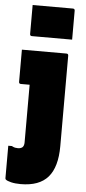

<svg xmlns="http://www.w3.org/2000/svg" viewBox="-65 -835 479 1070"><g transform="rotate(5 175.0 -300.0)"><path d="M284 -547Q295 -547 295 -536V-30Q295 87 246 143.5Q197 200 93 200Q62 200 39.5 194.5Q17 189 9 182Q6 179 6 174V-7H26Q37 -1 44.5 0.5Q52 2 61 2Q76 2 86 -6Q95 -15 95 -33V-356H46Q35 -356 35 -367V-547ZM73 -800H298Q309 -800 309 -789V-627H84Q73 -627 73 -638Z"/></g></svg>

Font: Recursive Sn Lnr St Blk
Style: Regular
Weight: 900
Version: Version 1.079;hotconv 1.0.112;makeotfexe 2.5.65598; ttfautoh